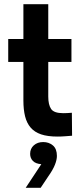

<svg xmlns="http://www.w3.org/2000/svg" viewBox="-20 -642 395 911"><path d="M19 -457H91V-622H209V-457H319V-348H209V-184Q209 -145 222.5 -125Q236 -105 280 -105Q288 -105 299 -105.5Q310 -106 321 -107L322 2Q308 3 289.5 4.5Q271 6 253 6Q206 6 175 -4.5Q144 -15 125.5 -36.5Q107 -58 99 -90Q91 -122 91 -165V-348H19ZM102 249 176 137Q149 135 136 121.5Q123 108 123 88Q123 63 140.5 47.5Q158 32 185 32Q212 32 231 48Q250 64 250 98Q250 116 240.5 140Q231 164 209 195L173 249Z"/></svg>

Font: Tilda Sans Bold
Style: Regular
Weight: 700
Designer: ParaType Ltd
Foundry: ParaType Ltd
Version: Version 1.009